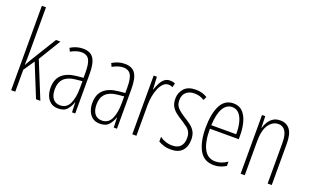

<svg xmlns="http://www.w3.org/2000/svg" viewBox="-82 -1187 2650 1625"><g transform="rotate(20 1242.5 -375.0)"><path d="M107 -365Q107 -332 106.5 -303Q106 -274 105 -242H107Q116 -258 122.5 -270Q129 -282 138 -296L281 -529H321L199 -329L333 0H294L174 -296L107 -197V0H70V-760H107Z M523 -539Q589 -539 618 -497Q647 -455 647 -359V0H618L615 -89H613Q601 -51 575 -20.5Q549 10 495 10Q453 10 427 -10.5Q401 -31 388.5 -63.5Q376 -96 376 -133Q376 -212 421 -253Q466 -294 549 -302L610 -308V-356Q610 -440 589 -473Q568 -506 521 -506Q502 -506 477.5 -499Q453 -492 425 -476L411 -506Q465 -539 523 -539ZM551 -272Q414 -258 414 -134Q414 -79 437 -50Q460 -21 501 -21Q560 -21 585.5 -75.5Q611 -130 611 -218V-278Z M899 -539Q965 -539 994 -497Q1023 -455 1023 -359V0H994L991 -89H989Q977 -51 951 -20.5Q925 10 871 10Q829 10 803 -10.5Q777 -31 764.5 -63.5Q752 -96 752 -133Q752 -212 797 -253Q842 -294 925 -302L986 -308V-356Q986 -440 965 -473Q944 -506 897 -506Q878 -506 853.5 -499Q829 -492 801 -476L787 -506Q841 -539 899 -539ZM927 -272Q790 -258 790 -134Q790 -79 813 -50Q836 -21 877 -21Q936 -21 961.5 -75.5Q987 -130 987 -218V-278Z M1307 -537Q1317 -537 1329.5 -535Q1342 -533 1353 -527L1344 -491Q1337 -494 1327 -497Q1317 -500 1306 -500Q1280 -500 1260 -480Q1240 -460 1226 -427.5Q1212 -395 1205 -355.5Q1198 -316 1198 -278V0H1161V-529H1190L1196 -416H1198Q1207 -444 1220.5 -472Q1234 -500 1255 -518.5Q1276 -537 1307 -537Z M1646 -127Q1646 -64 1612 -27Q1578 10 1511 10Q1474 10 1445 0.5Q1416 -9 1397 -21V-63Q1419 -46 1448.5 -36Q1478 -26 1510 -26Q1559 -26 1583.5 -53Q1608 -80 1608 -128Q1608 -160 1597.5 -181Q1587 -202 1566.5 -217.5Q1546 -233 1517 -252Q1483 -272 1456.5 -293Q1430 -314 1415 -341Q1400 -368 1400 -408Q1400 -463 1434.5 -501Q1469 -539 1539 -539Q1599 -539 1643 -510L1627 -479Q1590 -505 1538 -505Q1492 -505 1464 -479.5Q1436 -454 1436 -407Q1436 -366 1459.5 -340.5Q1483 -315 1531 -285Q1564 -265 1590 -245Q1616 -225 1631 -197.5Q1646 -170 1646 -127Z M1878 -539Q1931 -539 1962.5 -505.5Q1994 -472 2008 -418Q2022 -364 2022 -303V-269H1762Q1762 -149 1796 -86.5Q1830 -24 1899 -24Q1952 -24 2005 -61V-22Q1983 -8 1955.5 1Q1928 10 1897 10Q1807 10 1766 -64.5Q1725 -139 1725 -264Q1725 -391 1762.5 -465Q1800 -539 1878 -539ZM1878 -506Q1828 -506 1798 -455.5Q1768 -405 1763 -301H1987Q1988 -357 1977 -403.5Q1966 -450 1941.5 -478Q1917 -506 1878 -506Z M2300 -539Q2356 -539 2386.5 -499Q2417 -459 2417 -373V0H2380V-362Q2380 -438 2357.5 -471.5Q2335 -505 2296 -505Q2244 -505 2209 -455.5Q2174 -406 2174 -305V0H2137V-529H2166L2169 -425H2171Q2179 -454 2195 -480Q2211 -506 2236.5 -522.5Q2262 -539 2300 -539Z"/></g></svg>

Font: Noto Sans Devanagari ExtraCondensed ExtraLight
Style: Regular
Weight: 200
Width: 2
Designer: Jelle Bosma - Monotype Design Team
Foundry: Monotype Imaging Inc.
Version: Version 2.004; ttfautohint (v1.8.4.7-5d5b)